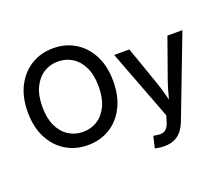

<svg xmlns="http://www.w3.org/2000/svg" viewBox="-147 -963 1624 1394"><g transform="rotate(-20 665.0 -265.5)"><path d="M381.8 10.3Q287.1 10.3 212.4 -35.2Q137.7 -80.6 94.5 -164.3Q51.3 -248 51.3 -363.3Q51.3 -479.5 94.5 -563.2Q137.7 -647 212.4 -692.4Q287.1 -737.8 381.8 -737.8Q477.1 -737.8 551.5 -692.4Q626 -647 668.9 -563.2Q711.9 -479.5 711.9 -363.3Q711.9 -248 668.9 -164.1Q626 -80.1 551.5 -34.9Q477.1 10.3 381.8 10.3ZM381.8 -92.3Q443.8 -92.3 492.9 -123.5Q542 -154.8 570.6 -215.3Q599.1 -275.9 599.1 -363.3Q599.1 -451.7 570.6 -512.2Q542 -572.8 492.9 -604Q443.8 -635.3 381.8 -635.3Q319.8 -635.3 270.5 -603.8Q221.2 -572.3 192.6 -511.7Q164.1 -451.2 164.1 -363.3Q164.1 -275.9 192.6 -215.6Q221.2 -155.3 270.5 -123.8Q319.8 -92.3 381.8 -92.3ZM828.1 197.8 849.1 108.9 870.6 111.8Q896 117.2 916.3 113.5Q936.5 109.9 951.4 93.3Q966.3 76.7 975.1 44.9L988.8 1.5L783.2 -540H900.4L1006.3 -236.8Q1023.9 -187 1035.9 -137.9Q1047.9 -88.9 1061.5 -40H1029.8Q1043 -88.9 1056.2 -138.2Q1069.3 -187.5 1086.4 -236.8L1194.3 -540H1310.1L1073.7 78.1Q1057.6 120.6 1033.9 149.4Q1010.3 178.2 977.5 192.6Q944.8 207 902.3 207Q878.4 207 858.9 204.1Q839.4 201.2 828.1 197.8Z"/></g></svg>

Font: V-Inter
Style: Medium-500
Weight: 500
Designer: Rasmus Andersson
Foundry: rsms
Version: Version 4.000;git-4146feb